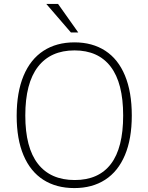

<svg xmlns="http://www.w3.org/2000/svg" viewBox="-20 -949 757 979"><path d="M65 -358Q65 -478.5 100.2 -562.8Q135.5 -647 201.8 -690Q268 -733 360 -733Q451 -733 516.8 -690.2Q582.5 -647.5 617.2 -563.8Q652 -480 652 -360Q652 -241 617 -158Q582 -75 516.2 -32.5Q450.5 10 359 10Q267 10 201 -32.2Q135 -74.5 100 -157Q65 -239.5 65 -358ZM608 -360Q608 -525.5 544.5 -608.8Q481 -692 360 -692Q238 -692 173.5 -608.5Q109 -525 109 -360Q109 -196 173.5 -113.5Q238 -31 361 -31Q483 -31 545.5 -113Q608 -195 608 -360ZM216 -929 341.5 -783.5H379L276 -929Z"/></svg>

Font: Public Sans VF
Style: Regular
Weight: 400
Designer: Pablo Impallari, Rodrigo Fuenzalida (Modified by Dan O. Williams and USWDS)
Version: Version 1.003